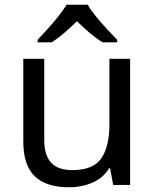

<svg xmlns="http://www.w3.org/2000/svg" viewBox="-20 -786 658 816"><path d="M533 -536V0H461L448 -71H444Q418 -29 372 -9.5Q326 10 274 10Q177 10 128 -36.5Q79 -83 79 -185V-536H168V-191Q168 -127 197 -95Q226 -63 287 -63Q376 -63 410.5 -113Q445 -163 445 -257V-536ZM353 -766Q365 -744 387.5 -716.5Q410 -689 434.5 -662.5Q459 -636 478 -617V-606H416Q390 -622 362 -645.5Q334 -669 307 -696Q280 -669 253 -646Q226 -623 200 -606H140V-617Q159 -637 182.5 -663Q206 -689 228 -716.5Q250 -744 263 -766Z"/></svg>

Font: Noto Sans Kawi
Style: Regular
Weight: 400
Designer: Fadhl Haqq
Version: Version 1.000